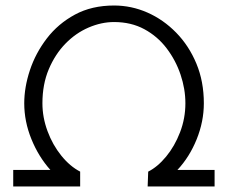

<svg xmlns="http://www.w3.org/2000/svg" viewBox="-20 -677 827 697"><path d="M28 0V-60H163Q120 -108 94 -172Q68 -236 68 -302Q68 -360 88.5 -422Q109 -484 150 -537.5Q191 -591 252 -624Q313 -657 394 -657Q457 -657 515 -631.5Q573 -606 619.5 -558.5Q666 -511 693 -446Q720 -381 720 -302Q720 -236 694 -171.5Q668 -107 624 -60H759V0H516L518 -54Q552 -71 583 -108.5Q614 -146 633.5 -196.5Q653 -247 653 -302Q653 -354 635.5 -406Q618 -458 585 -501.5Q552 -545 504 -571Q456 -597 394 -597Q348 -597 301.5 -577Q255 -557 217.5 -518.5Q180 -480 157 -425.5Q134 -371 134 -302Q134 -251 152.5 -201Q171 -151 202.5 -112Q234 -73 271 -54V0Z"/></svg>

Font: Lil Grotesk
Style: Regular
Weight: 400
Designer: Bastien Sozeau
Foundry: NBR — Bastien Sozeau
Version: Version 4.002; ttfautohint (v1.8.4.7-5d5b)